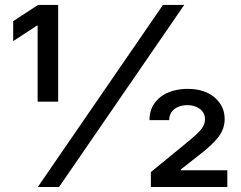

<svg xmlns="http://www.w3.org/2000/svg" viewBox="-20 -747 963 767"><path d="M577.1 -267Q577.1 -299.4 589.8 -322.8Q602.6 -346.2 623.9 -361.7Q645.2 -377.1 672.6 -384.6Q699.9 -392 729 -392Q797.6 -392 837.4 -357.6Q877.5 -322.8 877.5 -272Q877.5 -233 853 -200.3Q828.5 -168 772.7 -125.4L702.1 -70V-66.8H888.1V0H582.7V-59.7L736.2 -185.4Q751.8 -198.2 763.7 -209.2Q775.6 -220.2 783.4 -230.1Q791.2 -240.1 795.1 -250Q799 -259.9 799 -270.6Q799 -283.7 793.5 -294.2Q788 -304.7 778.4 -312Q768.8 -319.2 755.7 -323.2Q742.5 -327.1 727.3 -327.1Q712 -327.1 698.9 -322.8Q685.7 -318.5 676.1 -310.9Q666.5 -303.3 661.2 -292.1Q655.9 -280.9 655.9 -267ZM631 -727.3H715.9L215.9 0H131ZM132.1 -727.3H212.4V-340.9H130.3V-644.5H127.1L32.7 -582.7V-662.6Z"/></svg>

Font: Inter P Medium
Style: Regular
Weight: 500
Designer: Rasmus Andersson
Foundry: rsms
Version: Version 3.018;git-588b23468